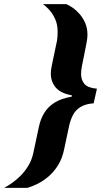

<svg xmlns="http://www.w3.org/2000/svg" viewBox="-96 -763 503 933"><path d="M-76 150Q-59 141 -38 126.5Q-17 112 3.5 91.5Q24 71 41 43.5Q58 16 66 -20L93 -147Q101 -185 119.5 -215Q138 -245 170.5 -265Q203 -285 252 -293L253 -300Q200 -309 175.5 -337Q151 -365 151 -406Q151 -416 152.5 -425.5Q154 -435 156 -446L178 -551Q181 -562 182.5 -577Q184 -592 184 -611Q184 -644 172 -670.5Q160 -697 143 -715.5Q126 -734 113 -743H226Q239 -738 257 -725.5Q275 -713 291.5 -694Q308 -675 318.5 -650Q329 -625 329 -594Q329 -580 326 -563.5Q323 -547 321 -536L302 -441Q300 -432 299 -422Q298 -412 298 -403Q298 -375 314 -355.5Q330 -336 375 -332L359 -261Q319 -258 295 -243Q271 -228 259 -205Q247 -182 240 -152L216 -39Q207 6 187 38.5Q167 71 141 93.5Q115 116 88 129.5Q61 143 37 150Z"/></svg>

Font: Saira Expanded
Style: Bold Italic
Weight: 700
Width: 7
Italic angle: -12°
Designer: Hector Gatti with collaboration of the Omnibus-Type team
Foundry: Omnibus-Type
Version: Version 1.101